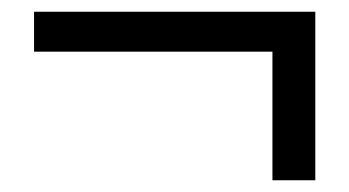

<svg xmlns="http://www.w3.org/2000/svg" viewBox="-20 -423 595 327"><path d="M444 -335H38V-403H517V-116H444Z"/></svg>

Font: Noto Sans Tobesmart edit
Style: Regular
Weight: 400
Designer: Ryoko NISHIZUKA  (kana & ideographs); Paul D. Hunt (Latin, Greek & Cyrillic); Wenlong ZHANG  (bopomofo); Sandoll Communi
Foundry: Adobe Systems Incorporated
Version: Version 1.005 Oct 7, 2021